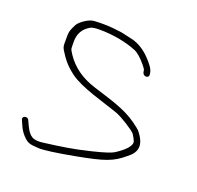

<svg xmlns="http://www.w3.org/2000/svg" viewBox="-112 -754 876 855"><g transform="rotate(20 326.5 -326.0)"><path d="M508.4 -495 506.9 -504C504.4 -518.8 490.6 -539 465.3 -564.5C440.1 -590 412.6 -606.8 382.9 -614.9L334.3 -626C325.6 -628 316.4 -629.3 306.7 -630C272.2 -635.1 234.6 -636.3 194 -633.8C167.2 -632.1 128.5 -602.9 121 -586.8C110.5 -564.2 103.4 -556.9 104.1 -522.9C105 -477.3 98.4 -483.4 128.6 -439.4C144.5 -416.3 165.3 -395.4 190.9 -376.6C246.9 -335.7 354.9 -309.2 428.6 -282.8C454.4 -272.5 510 -238.4 525.9 -222C537.9 -203.9 544 -191.3 544.2 -184C542.6 -165.1 521.5 -142.6 480.9 -116.5C468 -108.2 435 -97.8 384.5 -85.4C299.6 -64.5 251.1 -58.1 170.1 -47.5C117.4 -39.2 100.2 -53.6 80.2 -95L69.4 -118C62.9 -135.7 33.4 -127.9 42.9 -109L52.5 -87C60 -70.3 68.8 -56.7 78.9 -46C101.6 -22 110.7 -19.5 154.3 -17C177.2 -15.6 235.7 -23.3 325.2 -40.1C453.3 -64.1 488.6 -77.2 537.2 -118C580.2 -150.2 589.5 -185 547.5 -239C542.9 -245 530.8 -255 511.3 -269.1C451.7 -312.1 380.6 -330 295.5 -357.4C232.6 -377.6 185.4 -411.6 153.9 -459.5C136.2 -486.3 141.6 -482.6 140.2 -513C138.9 -552.1 154.7 -580.9 187.6 -599.5C195.2 -603.8 209.9 -606 231.5 -606C299.6 -606 364.8 -591.5 406.2 -574C421.7 -568.2 440.6 -551.9 462.9 -525.2C471.6 -514.7 476.3 -507.7 476.9 -504L478.4 -495C479.9 -486.2 487.4 -480 495.9 -480C504.3 -480 509.9 -486.2 508.4 -495Z"/></g></svg>

Font: MewTooHand
Style: WideLta
Weight: 400
Designer: Mew Too, Robert Jablonski
Version: Version 0.77